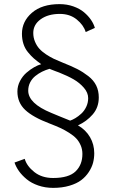

<svg xmlns="http://www.w3.org/2000/svg" viewBox="-20 -692 586 932"><path d="M238 220Q199.5 220 166 208.5Q132.5 197 109.8 178.2Q87 159.5 72.2 138.8Q57.5 118 50.5 97L100 79Q110 114 146.5 143Q183 172 238 172Q313.5 172 346.8 140Q380 108 380 55.5Q380 33 371.8 13.8Q363.5 -5.5 350.5 -19.5Q337.5 -33.5 315.8 -47.2Q294 -61 272.8 -70.8Q251.5 -80.5 220.5 -92.5Q140 -123 102.2 -158.5Q64.5 -194 64.5 -248Q64.5 -274.5 77 -298.5Q89.5 -322.5 108.2 -338.8Q127 -355 145.5 -365.5Q164 -376 180 -380.5Q158.5 -396 144.5 -408.2Q130.5 -420.5 115.8 -438.5Q101 -456.5 93.8 -479Q86.5 -501.5 86.5 -528Q86.5 -588 135 -630Q183.5 -672 269 -672Q305 -672 336 -661Q367 -650 387.8 -632.5Q408.5 -615 421.8 -595.5Q435 -576 440.5 -556.5L396 -536.5Q386 -570 352.8 -597.2Q319.5 -624.5 270.5 -624.5Q213.5 -624.5 177.5 -598.5Q141.5 -572.5 141.5 -532Q141.5 -509.5 149.8 -489.8Q158 -470 170.8 -455.8Q183.5 -441.5 203.5 -428.2Q223.5 -415 242 -406.2Q260.5 -397.5 285.5 -387.5Q327.5 -371 355.2 -356.8Q383 -342.5 408.8 -322.5Q434.5 -302.5 447 -277Q459.5 -251.5 459.5 -219Q459.5 -170.5 430 -136.5Q400.5 -102.5 358.5 -83.5Q396.5 -61.5 417 -26.2Q437.5 9 437.5 52Q437.5 75.5 431.8 97.8Q426 120 411.2 142.8Q396.5 165.5 374.5 182.2Q352.5 199 317.2 209.5Q282 220 238 220ZM220.5 -358Q201.5 -352.5 184.2 -344Q167 -335.5 151.2 -322.8Q135.5 -310 126.2 -291.8Q117 -273.5 117 -252Q117 -190 229 -144Q246 -137 267 -128.2Q288 -119.5 300.8 -114.5Q313.5 -109.5 320.5 -106.5Q332.5 -110.5 346.2 -118.8Q360 -127 374.5 -140.2Q389 -153.5 398.5 -173.2Q408 -193 408 -215.5Q408 -242 387.2 -266Q366.5 -290 337.5 -306.8Q308.5 -323.5 267 -340Q259.5 -342.5 248.5 -346.8Q237.5 -351 229.5 -354.2Q221.5 -357.5 220.5 -358Z"/></svg>

Font: League Spartan Light
Style: Regular
Weight: 277
Foundry: The League of Moveable Type
Version: Version 2.002